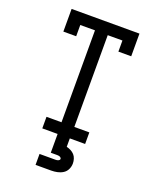

<svg xmlns="http://www.w3.org/2000/svg" viewBox="-171 -834 942 1154"><g transform="rotate(20 300.0 -257.5)"><path d="M163 0V-74H259V-662H165V-590H83V-735H517V-590H435V-661H341V-74H437V0ZM200 220V150H300Q305 150 309.5 149.5Q314 149 318 147.5Q322 146 325.5 143Q329 140 329 135Q329 131 325.5 127.5Q322 124 318 122.5Q314 121 309.5 120.5Q305 120 300 120H261V0H339V54Q353 57 366.5 64Q380 71 389.5 81.5Q399 92 403.5 106.5Q408 121 408 135Q408 155 399.5 173Q391 191 374.5 201.5Q358 212 338.5 216Q319 220 300 220Z"/></g></svg>

Font: Iosevka Curly Slab Extended
Style: Regular
Weight: 400
Width: 7
Monospace: yes
Designer: Belleve Invis
Foundry: Belleve Invis
Version: Version 11.1.0; ttfautohint (v1.8.3)